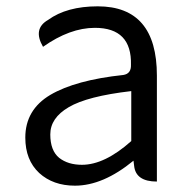

<svg xmlns="http://www.w3.org/2000/svg" viewBox="-20 -574 599 607"><path d="M217 13Q148 13 104 -27Q60 -68 60 -139Q60 -227 139 -274Q219 -321 370 -337Q395 -341 394 -369Q397 -486 280 -486Q201 -486 116 -426Q83 -483 132 -511Q191 -554 289 -554Q476 -554 476 -335V0Q409 0 404 -50L402 -66Q306 13 217 13ZM239 -53Q311 -53 395 -128V-286Q256 -270 197 -235Q139 -201 139 -149Q139 -98 167 -75Q195 -53 239 -53Z"/></svg>

Font: Swei Half Moon CJK TC
Style: DemiLight
Weight: 350
Version: Version 2.125